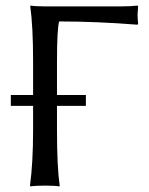

<svg xmlns="http://www.w3.org/2000/svg" viewBox="-20 -668 538 691"><path d="M99.1 -326.2V-444.8Q99.1 -573.7 88.9 -645L89.8 -647.9Q107.9 -645 142.1 -645H415Q451.2 -645 475.1 -647.9L477.1 -645Q475.1 -616.7 475.1 -616.2Q475.1 -598.6 477.1 -583L475.1 -579.1Q326.2 -590.8 192.9 -590.8Q185.1 -563.5 185.1 -444.8V-326.2H289.1V-287.1H185.1V-200.2Q185.1 -66.4 194.8 0L193.8 2.9Q177.2 0 142.1 0Q127 0 113.8 0.7Q100.6 1.5 95.2 2L89.8 2.9L87.9 0Q99.1 -82 99.1 -200.2V-287.1H19V-326.2Z"/></svg>

Font: Linux Biolinum G
Style: Regular
Weight: 400
Designer: Philipp H. Poll
Foundry: Philipp H. Poll
Version: Version 1.1.0 ; ttfautohint (v1.6)